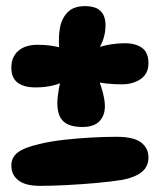

<svg xmlns="http://www.w3.org/2000/svg" viewBox="-20 -601 521 626"><path d="M189 -443H173Q170 -479 175.5 -510Q181 -541 200.5 -561Q220 -581 257 -581Q292 -581 308 -565Q324 -549 324 -519Q324 -496 317.5 -475.5Q311 -455 300 -439L286 -441Q307 -450 334 -455Q361 -460 388 -460Q422 -460 443 -445Q464 -430 464 -395Q464 -361 439 -343.5Q414 -326 377 -326Q354 -326 329 -328.5Q304 -331 280 -337L296 -354Q306 -333 314 -304Q322 -275 322 -255Q322 -224 304 -205.5Q286 -187 249 -187Q206 -187 186.5 -205.5Q167 -224 167 -264Q167 -283 171.5 -309Q176 -335 185 -358L201 -342Q159 -316 95 -316Q58 -316 37.5 -331.5Q17 -347 17 -380Q17 -416 40 -435.5Q63 -455 102 -455Q128 -455 150 -451.5Q172 -448 189 -443ZM111 5Q63 5 40 -13Q17 -31 17 -61Q17 -88 38 -104Q59 -120 107 -131Q143 -140 187 -145Q231 -150 276.5 -152.5Q322 -155 359 -155Q416 -155 440 -136.5Q464 -118 464 -88Q464 -58 442.5 -40.5Q421 -23 381 -15Q345 -9 295.5 -4.5Q246 0 196.5 2.5Q147 5 111 5Z"/></svg>

Font: DynaPuff Medium
Style: Regular
Weight: 500
Version: Version 2.000